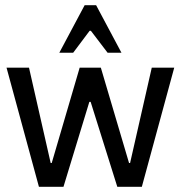

<svg xmlns="http://www.w3.org/2000/svg" viewBox="-20 -715 692 735"><path d="M223 0H129L5 -456H91L174 -91H178L285 -456H366L474 -91H478L561 -456H647L523 0H429L327 -325H322ZM445 -513H392L328 -597H323L260 -513H207L304 -695H348Z"/></svg>

Font: Average Sans
Style: Regular
Weight: 400
Designer: Eduardo Rodriguez Tunni
Foundry: Eduardo Rodriguez Tunni
Version: Version 1.001